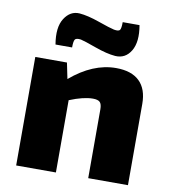

<svg xmlns="http://www.w3.org/2000/svg" viewBox="-81 -796 774 866"><g transform="rotate(10 305.5 -362.5)"><path d="M207 -568H131Q118 -645 144.5 -686.5Q171 -728 214 -725Q252 -722 306 -703Q360 -684 379 -680Q401 -676 406.5 -684Q412 -692 412 -720H489Q502 -645 477 -603Q452 -561 405 -564Q366 -567 310.5 -587Q255 -607 240 -610Q218 -613 212.5 -604.5Q207 -596 207 -568ZM196 -497 211 -424Q313 -511 419 -511Q490 -511 526.5 -475.5Q563 -440 563 -372V0H381V-315Q381 -339 372 -348Q363 -357 340 -357Q297 -357 233 -331V0H51V-497Z"/></g></svg>

Font: Exo 2.0 Extra Bold
Style: Regular
Weight: 800
Designer: Natanael Gama
Version: Version 1.001;PS 001.001;hotconv 1.0.70;makeotf.lib2.5.58329